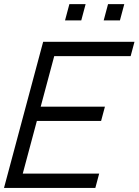

<svg xmlns="http://www.w3.org/2000/svg" viewBox="-71 -926 683 946"><path d="M249.4 -825.5H329.4L350.8 -905.5H270.8ZM439.9 -825.5H519.9L541.3 -905.5H461.3ZM-51.3 0H398.7L417.6 -70.5H41.1L110.6 -330H427.1L446 -400.5H129.5L196.2 -649.5H572.7L591.6 -720H141.6Z"/></svg>

Font: Manrope
Style: RegularItalic
Weight: 400
Italic angle: -15°
Designer: Mikhail Sharanda
Foundry: Mikhail Sharanda
Version: Version 4.502;hotconv 1.0.109;makeotfexe 2.5.65596